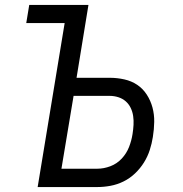

<svg xmlns="http://www.w3.org/2000/svg" viewBox="-20 -755 740 775"><path d="M132 0 241 -662H86L98 -735H337L289 -441H423Q453 -441 482 -434.5Q511 -428 534 -412.5Q557 -397 572.5 -373Q588 -349 595.5 -321Q603 -293 602.5 -263Q602 -233 597 -202Q593 -176 584.5 -149.5Q576 -123 561 -99Q546 -75 525 -55Q504 -35 478.5 -22.5Q453 -10 426 -5Q399 0 373 0ZM373 -74Q399 -74 425.5 -84Q452 -94 471.5 -115Q491 -136 501 -162Q511 -188 515 -214Q518 -233 519 -251Q520 -269 517.5 -286.5Q515 -304 507.5 -319.5Q500 -335 487.5 -346Q475 -357 458 -362.5Q441 -368 423 -368H277L228 -74Z"/></svg>

Font: Iosevka Aile Oblique
Style: Regular
Weight: 400
Italic angle: -9°
Designer: Belleve Invis
Foundry: Belleve Invis
Version: Version 31.1.0; ttfautohint (v1.8.4)